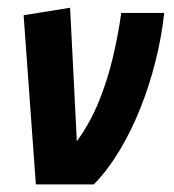

<svg xmlns="http://www.w3.org/2000/svg" viewBox="-20 -484 457 504"><path d="M74.1 0 42 -444 164 -463.7 181.7 -113.2Q215.6 -159.6 238.6 -215.4Q261.5 -271.2 275.8 -331.2Q290.1 -391.3 298.3 -450H411.1Q404.4 -388 388.3 -323.7Q372.2 -259.4 348.3 -199.5Q324.4 -139.7 293.6 -88.5Q262.7 -37.3 226.4 0Z"/></svg>

Font: Ancizar Sans Thin
Style: Italic
Weight: 100
Italic angle: -4°
Designer: Cesar Puertas, Viviana Monsalve, Julian Moncada, Julian Prieto, Jose Castro, Mariel Hernandez, Felipe Aragon, Sara Alarc
Version: Version 8.100